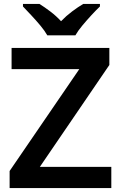

<svg xmlns="http://www.w3.org/2000/svg" viewBox="-20 -958 616 978"><path d="M547 0H29V-87L384 -606H39V-714H537V-627L183 -108H547ZM221 -778Q208 -801 185.5 -828Q163 -855 139 -880.5Q115 -906 97 -925V-938H181Q208 -921 237 -899Q266 -877 291 -850Q317 -877 347 -899.5Q377 -922 404 -938H489V-925Q470 -907 446 -881Q422 -855 399.5 -828Q377 -801 364 -778Z"/></svg>

Font: Noto Sans Sinhala UI SemiBold
Style: Regular
Weight: 600
Designer: Jelle Bosma - Monotype Design Team
Foundry: Monotype Imaging Inc.
Version: Version 2.006; ttfautohint (v1.8.4.7-5d5b)